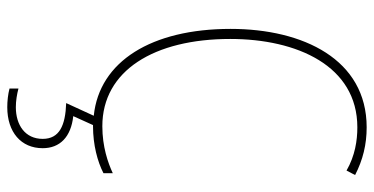

<svg xmlns="http://www.w3.org/2000/svg" viewBox="-264 -500 1004 515"><g transform="rotate(90 237.5 -242.0)"><path d="M377 145C377 99 347 69 291 63L315 10C316 10 317 10 318 10C368 10 413 -2 444 -18V-43C416 -30 373 -15 318 -15C169 -15 84 -154 84 -358C84 -537 156 -699 321 -699C356 -699 397 -693 437 -670L449 -693C408 -714 367 -724 321 -724C139 -724 57 -554 57 -359C57 -147 144 -7 290 8L256 82C316 84 352 100 352 145C352 192 315 217 267 217C250 217 232 214 217 210V234C232 238 251 240 267 240C334 240 377 203 377 145Z"/></g></svg>

Font: Noto Sans Gurmukhi Condensed Thin
Style: Regular
Weight: 100
Width: 3
Designer: Jelle Bosma - Monotype Design Team
Foundry: Monotype Imaging Inc.
Version: Version 2.004